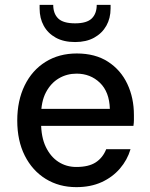

<svg xmlns="http://www.w3.org/2000/svg" viewBox="-20 -758 617 790"><path d="M294 12Q223 12 168 -22Q113 -56 82 -117.5Q51 -179 51 -262Q51 -344 81.5 -406.5Q112 -469 167.5 -503.5Q223 -538 296 -538Q372 -538 424.5 -504Q477 -470 504 -412.5Q531 -355 531 -285Q531 -275 531 -264Q531 -253 529 -240H124V-310H432Q430 -380 391 -417.5Q352 -455 295 -455Q255 -455 222 -435.5Q189 -416 169 -378Q149 -340 149 -282V-254Q149 -194 168.5 -153.5Q188 -113 220.5 -92Q253 -71 294 -71Q345 -71 374 -90Q403 -109 417 -144H517Q504 -100 473.5 -64.5Q443 -29 398 -8.5Q353 12 294 12ZM289 -585Q242 -585 209.5 -603Q177 -621 160 -652Q143 -683 143 -723V-738H199Q199 -702 219.5 -682Q240 -662 289 -662Q337 -662 357.5 -682Q378 -702 378 -738H435V-723Q435 -683 417.5 -652Q400 -621 367.5 -603Q335 -585 289 -585Z"/></svg>

Font: DM Sans 9pt Medium
Style: Regular
Weight: 500
Version: Version 4.004;gftools[0.9.30]